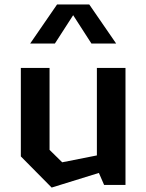

<svg xmlns="http://www.w3.org/2000/svg" viewBox="-20 -834 660 866"><path d="M203.5 -527.5H74V-128.5L213 12L426 -54L449.5 0H546V-527.5H417V-133L260.5 -102L203.5 -158ZM116 -637.5H227.5L310 -765.5L392.5 -637.5H504L382.5 -814H237.5Z"/></svg>

Font: Monaspace Krypton SemiBold
Style: Regular
Weight: 600
Designer: Riley Cran & the Lettermatic Team
Foundry: Lettermatic
Version: Version 1.200 (Monaspace Krypton)